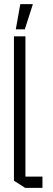

<svg xmlns="http://www.w3.org/2000/svg" viewBox="-20 -916 257 936"><path d="M103 0 48 -35V-739H104V0ZM104 0V-55H187V0ZM57 -773 79 -896H140V-895L101 -773Z"/></svg>

Font: Foldit Light
Style: Regular
Weight: 300
Version: Version 1.003